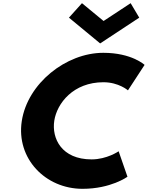

<svg xmlns="http://www.w3.org/2000/svg" viewBox="-20 -1172 929 1207"><path d="M556 -170C367 -170 304.2 -302 321.2 -413C338 -523 441.2 -655 630.2 -655C726.2 -655 784.4 -604 784.4 -604L888.9 -764C888.9 -764 808.5 -840 629.5 -840C395.5 -840 153.2 -648 116.9 -411C80.8 -175 265.7 15 498.7 15C677.7 15 781.3 -61 781.3 -61L725.8 -221C725.8 -221 652 -170 556 -170ZM495.3 -1152 413.4 -1061 609.6 -899 855.4 -1061 801.3 -1152 631.1 -1040Z"/></svg>

Font: Sztylet
Style: BdObl
Weight: 700
Foundry: Cannot Into Space Fonts, PlusOne Fonts
Version: Version 0.12